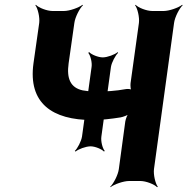

<svg xmlns="http://www.w3.org/2000/svg" viewBox="-20 -757 784 803"><path d="M404 -186 444 -477C447 -496 463 -526 474 -536L472 -539C461 -529 429 -517 410 -517C390 -517 362 -529 353 -539L349 -536C358 -526 366 -496 363 -477L323 -186C320 -166 304 -136 293 -126L296 -123C307 -133 339 -145 359 -145C378 -145 406 -133 415 -123L418 -126C409 -136 401 -166 404 -186ZM382 -374C360 -374 342 -376 326 -379C275 -390 258 -428 267 -492L291 -661C294 -685 313 -722 327 -735L325 -737C310 -725 271 -711 247 -711H200C176 -711 141 -725 130 -737L128 -735C138 -722 147 -685 144 -661L120 -492C97 -325 199 -255 366 -255C406 -255 446 -260 484 -266C495 -268 514 -275 521 -281L519 -284C512 -277 506 -260 504 -249L477 -50C474 -26 455 11 441 24L442 26C457 14 496 0 520 0H567C591 0 626 14 637 26L640 24C630 11 621 -26 624 -50L708 -661C711 -685 730 -722 744 -735L742 -737C727 -725 688 -711 664 -711H617C593 -711 558 -725 547 -737L545 -735C555 -722 564 -685 561 -661L526 -409C525 -400 526 -382 530 -377L533 -380C529 -385 513 -386 504 -384C467 -377 424 -374 382 -374Z"/></svg>

Font: Asimov
Style: EdgeIt
Weight: 500
Designer: Google
Version: Version 2.000980: 2014